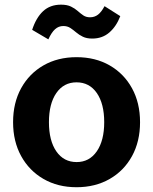

<svg xmlns="http://www.w3.org/2000/svg" viewBox="-20 -783 651 816"><path d="M305.2 12.7Q225.6 12.7 164.8 -22.5Q104 -57.6 69.8 -119.9Q35.6 -182.1 35.6 -263.7Q35.6 -345.7 69.8 -408Q104 -470.2 164.8 -505.1Q225.6 -540 305.2 -540Q385.3 -540 446 -505.1Q506.8 -470.2 541 -408Q575.2 -345.7 575.2 -263.7Q575.2 -181.6 541 -119.4Q506.8 -57.1 445.8 -22.2Q384.8 12.7 305.2 12.7ZM305.7 -94.2Q359.9 -94.2 391.4 -139.9Q422.9 -185.5 422.9 -263.7Q422.9 -342.3 391.4 -387.7Q359.9 -433.1 305.2 -433.1Q251 -433.1 219.5 -387.7Q188 -342.3 188 -263.7Q188 -185.1 219.5 -139.6Q251 -94.2 305.7 -94.2ZM372.1 -619.1Q348.1 -619.1 332 -627Q315.9 -634.8 303.5 -645.5Q291 -656.2 278.6 -664.3Q266.1 -672.4 249 -672.4Q229 -672.4 213.9 -658.7Q198.7 -645 185.5 -615.7L116.7 -656.2Q133.3 -707.5 163.1 -735.4Q192.9 -763.2 239.3 -763.2Q265.1 -763.2 281.7 -755.1Q298.3 -747.1 310.3 -736.3Q322.3 -725.6 334.2 -717.5Q346.2 -709.5 362.8 -709.5Q381.8 -709.5 396.5 -720.7Q411.1 -731.9 424.3 -756.8L491.2 -714.4Q474.6 -670.9 444.8 -645Q415 -619.1 372.1 -619.1Z"/></svg>

Font: Schibsted Grotesk
Style: Bold
Weight: 700
Designer: Bakken & Baeck AS, Henrik Kongsvoll
Foundry: Schibsted ASA
Version: Version 1.100;gftools[0.9.25]